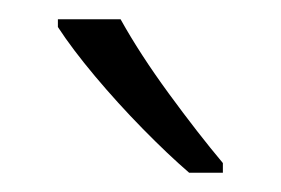

<svg xmlns="http://www.w3.org/2000/svg" viewBox="-20 -785 291 199"><path d="M105 -765Q125 -729 155 -688Q185 -647 211 -616V-606H176Q154 -625 128 -651.5Q102 -678 78.5 -706Q55 -734 40 -757V-765Z"/></svg>

Font: Noto Sans Telugu Condensed Light
Style: Regular
Weight: 300
Width: 3
Designer: Jelle Bosma - Monotype Design Team
Foundry: Monotype Imaging Inc.
Version: Version 2.005; ttfautohint (v1.8.4.7-5d5b)